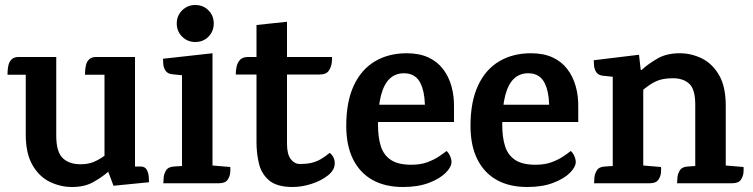

<svg xmlns="http://www.w3.org/2000/svg" viewBox="-20 -733 3013 768"><path d="M520 -67H542Q560 -67 567 -54Q574 -41 575 -26Q576 -11 576 -4L434 10L413 -46Q385 -22 351 -3.5Q317 15 268 15Q222 15 179.5 -5.5Q137 -26 110 -72.5Q83 -119 83 -195V-434H10Q10 -438 10.5 -449Q11 -460 14 -473Q17 -486 26.5 -495.5Q36 -505 54 -505H205V-190Q205 -126 230.5 -101Q256 -76 302 -76Q332 -76 354 -85Q376 -94 398 -110V-434H320Q320 -438 320.5 -449Q321 -460 324 -473Q327 -486 336.5 -495.5Q346 -505 364 -505H520Z M761 -565Q730 -565 708.5 -586.5Q687 -608 687 -639Q687 -670 708.5 -691.5Q730 -713 761 -713Q793 -713 814 -691.5Q835 -670 835 -639Q835 -608 814 -586.5Q793 -565 761 -565ZM830 -520V0H708V-432L669 -436Q650 -438 642 -450.5Q634 -463 633 -477.5Q632 -492 632 -498ZM830 -71 901 -65Q902 -60 901 -44Q900 -28 890.5 -14Q881 0 856 0H633Q634 -5 634.5 -20.5Q635 -36 644 -51Q653 -66 677 -67L708 -69Z M1006 -633 1128 -646V-158Q1128 -116 1143 -96.5Q1158 -77 1180 -77Q1206 -77 1225.5 -81.5Q1245 -86 1262.5 -96Q1280 -106 1298 -121Q1302 -121 1310.5 -109Q1319 -97 1319 -80Q1319 -53 1292 -31.5Q1265 -10 1226 2.5Q1187 15 1151 15Q1088 15 1057 -11Q1026 -37 1016 -78Q1006 -119 1006 -164ZM972 -505H1308Q1309 -499 1307 -482Q1305 -465 1295 -450Q1285 -435 1259 -435H923Q923 -451 926.5 -467Q930 -483 940.5 -494Q951 -505 972 -505Z M1607 -520Q1657 -520 1693 -503.5Q1729 -487 1752 -457Q1775 -427 1786 -387.5Q1797 -348 1796 -302V-245H1428L1434 -314H1733L1678 -254Q1683 -324 1674 -364.5Q1665 -405 1645.5 -422.5Q1626 -440 1596 -440Q1562 -440 1539 -418.5Q1516 -397 1504 -351.5Q1492 -306 1492 -234Q1492 -183 1503.5 -147.5Q1515 -112 1544 -93Q1573 -74 1625 -74Q1662 -74 1689 -84Q1716 -94 1735.5 -107Q1755 -120 1766 -129Q1774 -123 1780 -109.5Q1786 -96 1786 -85Q1786 -65 1762.5 -41.5Q1739 -18 1695.5 -1.5Q1652 15 1592 15Q1520 15 1469.5 -13.5Q1419 -42 1392 -96.5Q1365 -151 1365 -230Q1365 -326 1395 -390.5Q1425 -455 1479.5 -487.5Q1534 -520 1607 -520Z M2104 -520Q2154 -520 2190 -503.5Q2226 -487 2249 -457Q2272 -427 2283 -387.5Q2294 -348 2293 -302V-245H1925L1931 -314H2230L2175 -254Q2180 -324 2171 -364.5Q2162 -405 2142.5 -422.5Q2123 -440 2093 -440Q2059 -440 2036 -418.5Q2013 -397 2001 -351.5Q1989 -306 1989 -234Q1989 -183 2000.5 -147.5Q2012 -112 2041 -93Q2070 -74 2122 -74Q2159 -74 2186 -84Q2213 -94 2232.5 -107Q2252 -120 2263 -129Q2271 -123 2277 -109.5Q2283 -96 2283 -85Q2283 -65 2259.5 -41.5Q2236 -18 2192.5 -1.5Q2149 15 2089 15Q2017 15 1966.5 -13.5Q1916 -42 1889 -96.5Q1862 -151 1862 -230Q1862 -326 1892 -390.5Q1922 -455 1976.5 -487.5Q2031 -520 2104 -520Z M2883 -71 2954 -65Q2955 -60 2954 -44Q2953 -28 2943.5 -14Q2934 0 2909 0H2688Q2689 -5 2689.5 -20.5Q2690 -36 2699 -51Q2708 -66 2732 -67L2761 -69V-315Q2761 -376 2737 -398Q2713 -420 2672 -420Q2630 -420 2604.5 -408Q2579 -396 2553 -374V-71L2624 -65Q2625 -60 2624 -44Q2623 -28 2613.5 -14Q2604 0 2579 0H2356Q2357 -5 2357.5 -20.5Q2358 -36 2367 -51Q2376 -66 2400 -67L2431 -69V-426L2392 -430Q2373 -432 2365 -444.5Q2357 -457 2356 -471.5Q2355 -486 2355 -492L2536 -514L2543 -453H2546Q2575 -479 2611 -499.5Q2647 -520 2699 -520Q2745 -520 2787 -499.5Q2829 -479 2856 -433Q2883 -387 2883 -310Z"/></svg>

Font: Karma Variable Light
Style: Regular
Weight: 300
Designer: Joana Correia
Foundry: Indian Type Foundry
Version: Version 3.000